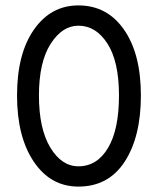

<svg xmlns="http://www.w3.org/2000/svg" viewBox="-20 -682 584 710"><path d="M43 -329Q43 -483 105.5 -572.5Q168 -662 270 -662Q376 -662 438.5 -572.5Q501 -483 501 -329Q501 -176 441 -84Q381 8 270 8Q167 8 105 -84Q43 -176 43 -329ZM270 -67Q339 -67 379.5 -135Q420 -203 420 -329Q420 -454 377.5 -520.5Q335 -587 270 -587Q210 -587 167 -519.5Q124 -452 124 -329Q124 -206 166 -136.5Q208 -67 270 -67Z"/></svg>

Font: Hind Regular
Style: Regular
Weight: 400
Designer: Manushi Parikh, Satya Rajpurohit
Foundry: Indian Type Foundry
Version: Version 1.201;PS 1.0;hotconv 1.0.78;makeotf.lib2.5.61930; tt